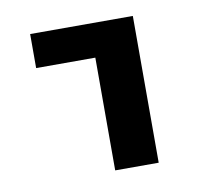

<svg xmlns="http://www.w3.org/2000/svg" viewBox="-62 -567 723 639"><g transform="rotate(-10 300.0 -248.0)"><path d="M278 0V-381H78V-496H425V0Z"/></g></svg>

Font: Source Code Pro ExtraLight
Style: Bold
Weight: 700
Monospace: yes
Version: Version 1.018;hotconv 1.0.116;makeotfexe 2.5.65601